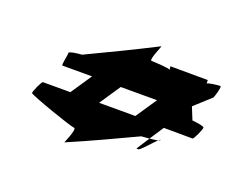

<svg xmlns="http://www.w3.org/2000/svg" viewBox="-111 -900 1317 1079"><g transform="rotate(20 547.0 -360.5)"><path d="M92 -213C94 -203 362 -110 381 -110C400 -110 354 -6 357 -14C493 -72 622 -133 752 -194C758 -194 777 -196 800 -198L855 -282L1027 -281C1035 -281 1065 -349 1064 -359C1063 -369 1000 -376 992 -376L962 -450L1059 -538C1063 -546 1084 -612 1073 -612C1062 -612 1001 -606 996 -598L995 -619L771 -620L775 -600C768 -607 679 -612 662 -612C643 -612 692 -715 685 -708C554 -641 419 -576 282 -511C268 -511 205 -504 207 -494C209 -484 192 -416 200 -416H377L293 -291H129C121 -291 91 -223 92 -213ZM465 -290 549 -415H766L682 -290ZM750 -120H762C772 -120 826 -183 849 -205C839 -202 817 -200 800 -198ZM849 -205C856 -207 862 -210 861 -212C860 -214 856 -211 849 -205Z"/></g></svg>

Font: Ampere
Style: UltExtIta
Weight: 400
Version: Version 1